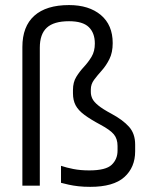

<svg xmlns="http://www.w3.org/2000/svg" viewBox="-20 -736 577 761"><path d="M68.7 -549.6Q68.7 -631.3 116 -673.6Q163.3 -715.9 253.6 -715.9Q332.8 -715.9 379.8 -676.4Q426.7 -636.9 426.7 -565.2Q426.7 -528.1 413.8 -502.1Q400.9 -476.1 383.5 -456.7Q366.1 -437.3 353 -419.8Q340 -402.4 340 -381.7V-371.5Q340 -357.9 345.9 -345.2Q351.9 -332.5 369.4 -318.2Q386.8 -303.8 422 -285Q466.8 -260.9 491.2 -233.7Q515.7 -206.5 515.7 -163.1V-136.4Q515.7 -72.5 472.6 -33.9Q429.6 4.6 337.6 4.6Q311.5 4.6 290.5 2.2Q269.6 -0.2 252.9 -3.9Q236.3 -7.6 221.8 -11.4V-78.8Q242.9 -71.6 270.9 -66.1Q298.8 -60.6 333.6 -60.6Q399.4 -60.6 422.6 -82.8Q445.9 -104.9 445.9 -139.1V-157.4Q445.9 -185.7 431.4 -203.3Q416.9 -220.9 378.9 -241.3Q339 -262.6 314.6 -280.7Q290.2 -298.8 279.7 -318.7Q269.2 -338.6 269.2 -366.3V-379.2Q269.2 -409.9 282.3 -431.2Q295.4 -452.5 312.5 -470.8Q329.6 -489.1 342.8 -510.9Q355.9 -532.6 355.9 -563.5Q355.9 -605.5 331.8 -628.7Q307.7 -651.9 253.6 -651.9Q193.4 -651.9 165.6 -626.3Q137.8 -600.8 137.8 -546.9V0H68.7Z"/></svg>

Font: Khand Variable Light
Style: Regular
Weight: 300
Designer: Satya Rajpurohit
Foundry: Indian Type Foundry
Version: Version 3.000